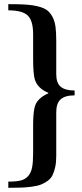

<svg xmlns="http://www.w3.org/2000/svg" viewBox="-20 -749 397 925"><path d="M20 155.8V126Q57.6 126 79.6 120.6Q101.6 115.2 115.7 99.1Q129.9 83 134.8 56.9Q139.6 30.8 139.6 -13.7V-146Q139.6 -200.7 146.5 -230.5Q156.2 -274.9 212.9 -299.3V-301.8Q160.6 -323.2 147.5 -367.2Q139.6 -393.6 139.6 -467.8V-583.5Q139.6 -649.9 113.3 -674.6Q86.9 -699.2 20 -699.2V-729Q70.8 -729 103 -727.1Q135.3 -725.1 163.6 -718Q191.9 -710.9 206.8 -699.7Q221.7 -688.5 232.7 -668Q243.7 -647.5 247.3 -620.6Q251 -593.8 251 -553.7V-391.1Q251 -349.6 272.2 -331.3Q293.5 -313 339.4 -313V-289.6Q293.5 -289.6 272.2 -270.5Q251 -251.5 251 -208.5V2.4Q251 32.7 246.1 55.4Q241.2 78.1 233.2 94.7Q225.1 111.3 209.7 122.3Q194.3 133.3 178 139.9Q161.6 146.5 135 150.1Q108.4 153.8 83.3 154.8Q58.1 155.8 20 155.8Z"/></svg>

Font: Elstob 6pt SemiBold
Style: Regular
Weight: 600
Designer: Peter S. Baker
Version: Version 1.015